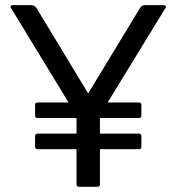

<svg xmlns="http://www.w3.org/2000/svg" viewBox="-20 -720 680 740"><path d="M29.8 -700.2C25.9 -700.2 23.1 -699 21.5 -696.5C19.9 -694.1 20 -691.9 22 -689.9L244.1 -325.2H125C118.5 -325.2 115.2 -321.8 115.2 -314.9V-274.9C115.2 -268.4 118.5 -265.1 125 -265.1H274.9V-205.1H125C118.5 -205.1 115.2 -201.7 115.2 -194.8V-154.8C115.2 -148.3 118.5 -145 125 -145H274.9V-9.8C274.9 -3.3 278.3 0 285.2 0H355C361.8 0 365.2 -3.3 365.2 -9.8V-145H515.1C521.6 -145 524.9 -148.3 524.9 -154.8V-194.8C524.9 -201.7 521.6 -205.1 515.1 -205.1H365.2V-265.1H515.1C521.6 -265.1 524.9 -268.4 524.9 -274.9V-314.9C524.9 -321.8 521.6 -325.2 515.1 -325.2H395L618.2 -689.9C620.1 -691.9 620.3 -694.1 618.7 -696.5C617 -699 614.1 -700.2 609.9 -700.2H540C531.2 -700.2 524.6 -696.8 520 -689.9L319.8 -359.9L120.1 -689.9C115.2 -696.8 108.6 -700.2 100.1 -700.2Z"/></svg>

Font: Numans
Style: Regular
Weight: 400
Designer: Jovanny Lemonad
Foundry: Jovanny Lemonad
Version: Version 001.001